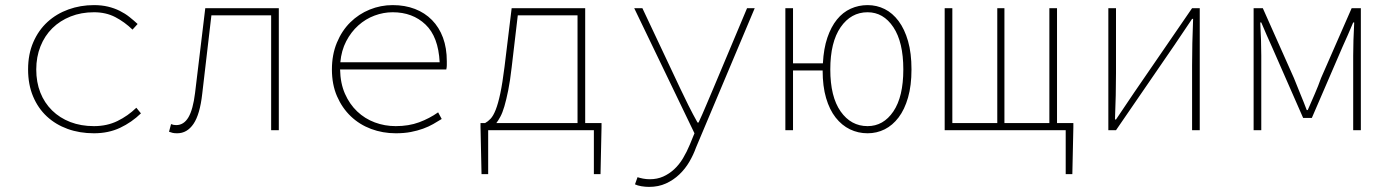

<svg xmlns="http://www.w3.org/2000/svg" viewBox="-20 -510 5440 752"><path d="M348 12Q292 12 245 -5Q198 -22 163.5 -54Q129 -86 109.5 -132.5Q90 -179 90 -238Q90 -298 110.5 -345Q131 -392 166 -424Q201 -456 248 -473Q295 -490 348 -490Q378 -490 403 -484Q428 -478 449 -467.5Q470 -457 487 -443.5Q504 -430 519 -416L499 -394Q468 -424 431.5 -443Q395 -462 348 -462Q298 -462 256.5 -445.5Q215 -429 185 -399.5Q155 -370 138.5 -328.5Q122 -287 122 -238Q122 -188 138 -147.5Q154 -107 184 -77.5Q214 -48 255.5 -32Q297 -16 348 -16Q399 -16 440 -36Q481 -56 514 -88L532 -66Q496 -31 450.5 -9.5Q405 12 348 12Z M674 12Q663 12 656.5 10.5Q650 9 642 6L650 -24Q655 -22 659.5 -21Q664 -20 670 -20Q700 -20 718 -50.5Q736 -81 744 -146Q754 -230 764 -312Q774 -394 784 -478H1072V0H1042V-450H808Q799 -372 790 -296Q781 -220 772 -142Q763 -62 738 -25Q713 12 674 12Z M1530 12Q1479 12 1433.5 -5Q1388 -22 1354 -54.5Q1320 -87 1300 -133Q1280 -179 1280 -238Q1280 -296 1299.5 -343Q1319 -390 1352 -422.5Q1385 -455 1428 -472.5Q1471 -490 1518 -490Q1566 -490 1605 -475Q1644 -460 1672 -431.5Q1700 -403 1715 -362.5Q1730 -322 1730 -270Q1730 -262 1730 -254.5Q1730 -247 1728 -238H1312Q1313 -184 1331 -143Q1349 -102 1379 -73.5Q1409 -45 1448 -30.5Q1487 -16 1530 -16Q1581 -16 1621.5 -31Q1662 -46 1696 -70L1710 -44Q1694 -34 1676.5 -24Q1659 -14 1637 -6Q1615 2 1589 7Q1563 12 1530 12ZM1518 -462Q1482 -462 1447 -449Q1412 -436 1383.5 -410.5Q1355 -385 1336 -348.5Q1317 -312 1313 -266H1702Q1697 -366 1646.5 -414Q1596 -462 1518 -462Z M1984 -246Q1978 -193 1970.5 -156Q1963 -119 1955.5 -93.5Q1948 -68 1939.5 -52.5Q1931 -37 1924 -28H2242V-450H2008ZM1866 172 1862 -12V-28H1880Q1891 -34 1901.5 -45Q1912 -56 1921.5 -80Q1931 -104 1939.5 -144Q1948 -184 1956 -248L1984 -478H2272V-28H2336V-12L2332 172H2306V0H1892V172Z M2522 222Q2508 222 2492.5 219.5Q2477 217 2467 212L2477 184Q2486 187 2498.5 189.5Q2511 192 2525 192Q2554 192 2577.5 181.5Q2601 171 2620.5 153Q2640 135 2655 110Q2670 85 2682 56L2700 12L2464 -478H2496L2644 -164Q2658 -134 2676 -98Q2694 -62 2712 -30H2716Q2731 -62 2746 -98Q2761 -134 2774 -164L2906 -478H2936L2706 68Q2696 96 2680 123.5Q2664 151 2641 173Q2618 195 2588.5 208.5Q2559 222 2522 222Z M3378 12Q3341 12 3309 -3.5Q3277 -19 3253 -49.5Q3229 -80 3215.5 -126Q3202 -172 3202 -234H3086V0H3056V-478H3086V-262H3203Q3206 -320 3220.5 -362.5Q3235 -405 3258 -433.5Q3281 -462 3312 -476Q3343 -490 3378 -490Q3414 -490 3445 -474.5Q3476 -459 3499.5 -427.5Q3523 -396 3536.5 -349Q3550 -302 3550 -238Q3550 -175 3536.5 -128Q3523 -81 3499.5 -50Q3476 -19 3445 -3.5Q3414 12 3378 12ZM3378 -16Q3440 -16 3479 -73.5Q3518 -131 3518 -238Q3518 -345 3479 -403.5Q3440 -462 3378 -462Q3313 -462 3272.5 -403.5Q3232 -345 3232 -238Q3232 -131 3272.5 -73.5Q3313 -16 3378 -16Z M3680 0V-478H3710V-28H3886V-478H3914V-28H4090V-478H4120V-28H4184V-12L4180 172H4154V0Z M4321 0V-478H4351V-224Q4351 -184 4350 -137Q4349 -90 4347 -42H4351Q4366 -65 4386 -94Q4406 -123 4421 -146L4649 -478H4679V0H4649V-254Q4649 -294 4650 -341Q4651 -388 4653 -436H4649Q4634 -413 4614 -384Q4594 -355 4579 -332L4351 0Z M4890 0V-478H4926L5048 -204Q5060 -173 5073 -142Q5086 -111 5098 -79H5102Q5116 -111 5129.5 -142Q5143 -173 5154 -204L5274 -478H5310V0H5280V-292Q5280 -318 5281 -352.5Q5282 -387 5284 -422H5280Q5269 -396 5259 -373Q5249 -350 5238 -326L5118 -48H5084L4962 -326Q4951 -350 4941 -373Q4931 -396 4920 -422H4916Q4918 -387 4919 -352.5Q4920 -318 4920 -292V0Z"/></svg>

Font: Source Code Pro ExtraLight
Style: Regular
Weight: 200
Monospace: yes
Designer: Paul D. Hunt, Teo Tuominen
Foundry: Adobe Systems Incorporated
Version: Version 2.030;PS 1.000;hotconv 16.6.51;makeotf.lib2.5.65220